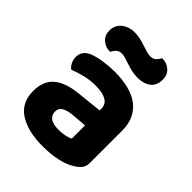

<svg xmlns="http://www.w3.org/2000/svg" viewBox="-206 -819 947 947"><g transform="rotate(45 267.5 -346.0)"><path d="M256 -97Q278 -97 299.5 -101.5Q321 -106 332 -113V-205L250 -198Q218 -195 198.5 -183.5Q179 -172 179 -149Q179 -125 197 -111Q215 -97 256 -97ZM250 -496Q302 -496 344.5 -485.5Q387 -475 417 -453Q447 -431 463.5 -397Q480 -363 480 -317V-91Q480 -65 466.5 -49.5Q453 -34 434 -23Q403 -4 358 6Q313 16 256 16Q153 16 92 -23.5Q31 -63 31 -144Q31 -213 72 -249Q113 -285 198 -294L331 -308V-319Q331 -351 305 -366Q279 -381 230 -381Q192 -381 155.5 -372Q119 -363 90 -351Q78 -359 69.5 -375.5Q61 -392 61 -411Q61 -455 107 -474Q136 -485 174.5 -490.5Q213 -496 250 -496ZM180 -703Q201 -703 220.5 -698.5Q240 -694 258 -688Q276 -682 291.5 -677.5Q307 -673 319 -673Q340 -673 351 -685.5Q362 -698 367 -708H372Q401 -708 422.5 -688Q444 -668 444 -636Q444 -594 417.5 -574Q391 -554 351 -554Q327 -554 307 -558.5Q287 -563 269.5 -569Q252 -575 237.5 -579.5Q223 -584 211 -584Q190 -584 179 -572Q168 -560 163 -549H159Q130 -549 108 -568.5Q86 -588 86 -621Q86 -642 94.5 -657.5Q103 -673 116.5 -683Q130 -693 146.5 -698Q163 -703 180 -703Z"/></g></svg>

Font: Baloo Tammudu 2
Style: Bold
Weight: 700
Designer: Maithili Shingre, Omkar Shende and Ek Type
Foundry: Ek Type
Version: Version 1.640;hotconv 1.0.111;makeotfexe 2.5.65597; ttfautoh